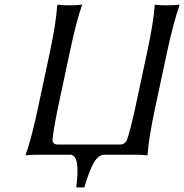

<svg xmlns="http://www.w3.org/2000/svg" viewBox="-20 -668 795 829"><path d="M282.2 0H144Q128.9 0 115.7 0.7Q102.5 1.5 96.7 2L91.3 2.9L90.8 0Q115.2 -66.9 143.6 -200.2L195.8 -444.8Q221.7 -566.4 227.1 -645L229.5 -647.9Q247.1 -645 281.2 -645Q296.9 -645 309.8 -645.8Q322.8 -646.5 328.1 -647.5L333.5 -647.9L334 -645Q311.5 -584 281.7 -444.8L229.5 -200.2Q205.1 -79.1 207 -57.1Q210.9 -49.8 215.3 -46.9Q219.7 -43.9 230.5 -43.9H496.6Q506.8 -43.9 512 -46.6Q517.1 -49.3 524.9 -57.1Q532.7 -72.3 545.4 -123Q557.1 -169.9 563.5 -200.2L615.7 -444.8Q643.6 -575.7 647.9 -645L649.9 -647.9Q666 -645 701.2 -645Q716.3 -645 729.5 -645.8Q742.7 -646.5 748 -647.5L753.9 -647.9L754.9 -645Q728.5 -569.3 701.7 -444.8L649.4 -200.2Q621.6 -69.3 617.2 0L615.2 2.9Q598.1 0 564 0H431.2Q406.2 0 386.2 32.7Q366.2 65.4 344.2 141.1H309.1Q328.1 0 282.2 0Z"/></svg>

Font: Linux Biolinum G
Style: Italic
Weight: 400
Italic angle: -12°
Designer: Philipp H. Poll
Foundry: Philipp H. Poll
Version: Version 0.5.1